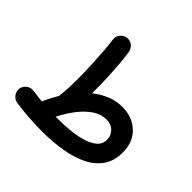

<svg xmlns="http://www.w3.org/2000/svg" viewBox="-169 -829 1057 1057"><g transform="rotate(45 359.5 -300.0)"><path d="M32.2 -29.8Q35.2 -52.2 53.7 -66.4Q72.3 -80.6 94.7 -77.1Q134.3 -71.8 170.4 -68.4Q171.4 -73.7 173.8 -79.1Q192.9 -120.6 215.3 -157.7Q215.3 -162.1 215.8 -167Q219.2 -191.4 220.7 -223.4Q222.2 -255.4 222.2 -293.5Q222.2 -345.7 219.7 -400.9Q217.3 -456.1 213.6 -504.9Q210 -553.7 205.1 -586.9Q202.1 -609.9 217.3 -627.2Q232.4 -644.5 252 -647.5Q276.9 -650.9 294.7 -635.5Q312.5 -620.1 315.9 -597.7Q320.8 -564.5 324.7 -519.3Q328.6 -474.1 330.8 -425.8Q333 -377.4 333 -334.5Q333 -314.5 333 -295.4Q371.6 -326.2 414.6 -343.5Q457.5 -360.8 504.4 -360.8Q583 -360.8 633.3 -313.2Q683.6 -265.6 683.6 -184.1Q683.6 -118.7 652.3 -74Q621.1 -29.3 565.9 -2.4Q510.7 24.4 438.7 36.1Q366.7 47.9 285.2 47.9Q187 47.9 80.1 33.2Q57.6 29.8 43.5 11.2Q29.3 -7.3 32.2 -29.8ZM491.2 -250Q450.2 -250 412.4 -224.9Q374.5 -199.7 341.8 -157.2Q309.1 -114.7 282.7 -62.5Q288.1 -62.5 293 -62.5Q342.3 -62.5 391.8 -67.1Q441.4 -71.8 482.4 -84Q523.4 -96.2 548.1 -117.9Q572.8 -139.6 572.8 -173.8Q572.8 -204.6 550.5 -227.3Q528.3 -250 491.2 -250Z"/></g></svg>

Font: Mikhak-FD SemiBold
Style: Regular
Weight: 600
Designer: Amin Abedi
Version: Version 3.2